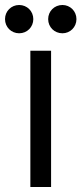

<svg xmlns="http://www.w3.org/2000/svg" viewBox="-65 -749 326 769"><path d="M56.6 0H139.6V-545.9H56.6ZM-44.9 -672.4C-44.9 -640.6 -20 -615.7 11.7 -615.7C43.5 -615.7 68.4 -640.6 68.4 -672.4C68.4 -704.1 43.5 -729 11.7 -729C-20 -729 -44.9 -704.1 -44.9 -672.4ZM127.9 -672.4C127.9 -640.6 152.8 -615.7 185.1 -615.7C216.3 -615.7 241.2 -640.6 241.2 -672.4C241.2 -704.1 216.3 -729 185.1 -729C152.8 -729 127.9 -704.1 127.9 -672.4Z"/></svg>

Font: Guggenheim Sans Display
Style: Regular
Weight: 400
Designer: Modified by Tom Baber under direction of Pentagram Design 2023
Foundry: rsms
Version: Version 1.001;Glyphs 3.1.2 (3151)